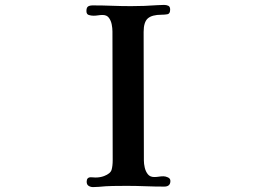

<svg xmlns="http://www.w3.org/2000/svg" viewBox="-20 -764 1040 782"><path d="M674 -27Q674 -4 649 -4Q611 -4 572 -5.5Q533 -7 495 -7Q467 -7 439 -6.5Q411 -6 382 -3Q376 -3 370.5 -2.5Q365 -2 359 -2Q349 -2 341 -7Q333 -12 333 -24Q333 -42 350 -42Q355 -42 360 -41.5Q365 -41 369 -41Q388 -41 404 -47Q430 -57 434.5 -72.5Q439 -88 439 -112Q439 -243 438.5 -374Q438 -505 438 -636Q438 -649 435 -664.5Q432 -680 423.5 -691.5Q415 -703 398 -703Q389 -703 379.5 -701.5Q370 -700 361 -700Q351 -700 341.5 -703Q332 -706 332 -719Q332 -733 338.5 -737.5Q345 -742 358 -742Q397 -742 436 -740.5Q475 -739 514 -739Q541 -739 568 -740Q595 -741 622 -743Q629 -743 635 -743.5Q641 -744 648 -744Q658 -744 665.5 -740.5Q673 -737 673 -725Q673 -708 662 -706Q651 -704 638 -704Q599 -704 582 -689Q565 -674 565 -634Q565 -503 565.5 -372Q566 -241 566 -110Q566 -97 569.5 -81.5Q573 -66 582 -54.5Q591 -43 608 -43Q618 -43 627 -44.5Q636 -46 646 -46Q654 -46 664 -41.5Q674 -37 674 -27Z"/></svg>

Font: Kaisei Opti
Style: Bold
Weight: 700
Designer: Font-Kai, 金井和夫
Foundry: KAZUO KANAI
Version: Version 5.003